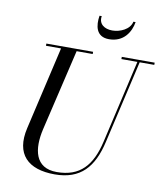

<svg xmlns="http://www.w3.org/2000/svg" viewBox="-103 -1054 989 1153"><g transform="rotate(10 392.0 -477.5)"><path d="M423 -970H409.5C399.5 -909 409.5 -841 489.5 -841C579.5 -841 619.5 -909 629.5 -970H616C606 -921 546.5 -896 499.5 -896C452.5 -896 414.5 -921 423 -970ZM124 -750V-736.5H216L99 -230C61 -66 146 15 309 15C467 15 542.5 -73 578.5 -230L695.5 -736.5H784.5V-750H584V-736.5H681.5L565 -230C530.5 -80 460 -1 319 -1C185 -1 165 -115 194 -240L311 -736.5H409V-750Z"/></g></svg>

Font: Bodoni* 16pt
Style: Italic
Weight: 400
Italic angle: -13°
Version: Version 2.3